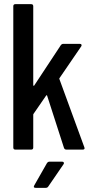

<svg xmlns="http://www.w3.org/2000/svg" viewBox="-20 -720 431 924"><path d="M54 0Q44 0 44 -10V-690Q44 -700 54 -700H130Q140 -700 140 -690V-311Q140 -308 142 -307Q144 -306 145 -309L273 -503Q278 -509 285 -509H364Q370 -509 372 -505.5Q374 -502 371 -497L267 -345Q264 -342 266 -339L386 -11Q386 -10 386.5 -9Q387 -8 387 -7Q387 0 378 0H300Q291 0 288 -8L207 -259Q206 -264 202 -260L142 -173Q140 -171 140 -168V-10Q140 0 130 0ZM152 184Q138 184 145 172L206 65Q211 58 218 58H279Q285 58 287 62Q289 66 286 70L212 178Q208 184 200 184Z"/></svg>

Font: Barlow Condensed Medium
Style: Regular
Weight: 500
Width: 3
Designer: Jeremy Tribby
Foundry: Tribby Type
Version: Version 1.422;hotconv 1.0.109;makeotfexe 2.5.65596